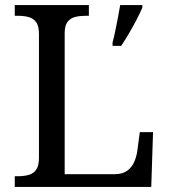

<svg xmlns="http://www.w3.org/2000/svg" viewBox="-20 -734 663 754"><path d="M38 0V-42H51Q74 -42 92.5 -47Q111 -52 122 -67.5Q133 -83 133 -114V-600Q133 -632 122 -647Q111 -662 92.5 -667Q74 -672 51 -672H38V-714H329V-672H316Q294 -672 275.5 -667.5Q257 -663 245.5 -648.5Q234 -634 234 -604V-50H431Q461 -50 479.5 -63.5Q498 -77 507 -98Q516 -119 519 -140L529 -215H581L574 0ZM422 -567Q428 -589 433 -614Q438 -639 443 -664.5Q448 -690 452 -714H539V-704Q530 -683 516 -656Q502 -629 486 -602Q470 -575 456 -554H422Z"/></svg>

Font: Noto Serif Ethiopic
Style: Regular
Weight: 400
Designer: Monotype Design Team
Foundry: Monotype Imaging Inc.
Version: Version 2.102